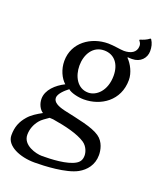

<svg xmlns="http://www.w3.org/2000/svg" viewBox="-142 -621 788 948"><g transform="rotate(20 251.5 -147.5)"><path d="M276 -138C365 -138 453 -195 453 -304C453 -342 432 -382 408 -406L411 -408C415 -407 424 -407 432 -407C476 -407 503 -438 503 -474C503 -495 499 -514 487 -532L483 -533C470 -522 452 -515 435 -510L434 -506C442 -497 445 -489 445 -480C445 -445 415 -431 380 -431C362 -431 326 -439 296 -439C206 -439 121 -381 121 -284C121 -240 140 -199 165 -177C121 -155 79 -117 79 -70C79 -43 92 -17 110 -6C83 9 58 24 40 45C13 76 1 107 1 150C1 206 77 238 154 238C205 238 319 233 375 202C411 182 441 147 441 95C441 71 434 28 399 4C359 -24 278 -38 207 -54C169 -63 144 -76 144 -99C144 -120 172 -146 192 -161C207 -147 247 -138 276 -138ZM149 5C155 6 162 5 168 6C237 17 303 33 342 59C367 76 375 105 375 121C375 143 367 156 351 166C309 192 224 195 177 195C146 195 74 176 74 121C74 91 85 64 103 42C114 28 131 18 149 5ZM375 -298C375 -218 327 -177 285 -177C227 -177 199 -233 199 -288C199 -345 229 -400 289 -400C343 -400 375 -359 375 -298Z"/></g></svg>

Font: Libertinus Sans
Style: Italic
Weight: 400
Italic angle: -12°
Designer: Philipp H. Poll, Khaled Hosny
Foundry: Caleb Maclennan
Version: Version 7.050;RELEASE